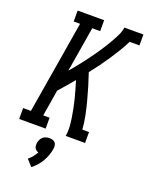

<svg xmlns="http://www.w3.org/2000/svg" viewBox="-178 -822 890 1158"><g transform="rotate(20 267.5 -243.5)"><path d="M5 0V-70H55L154 -665H113V-735H283V-665H232L184 -375Q202 -396 219 -417Q236 -438 252.5 -459.5Q269 -481 285 -503Q301 -525 316 -547Q331 -569 345.5 -592Q360 -615 373 -638Q386 -661 397.5 -685Q409 -709 413 -735H535V-665H472Q455 -631 435 -598Q415 -565 394 -533.5Q373 -502 350 -470.5Q327 -439 303 -409Q317 -368 329.5 -326.5Q342 -285 353 -243Q364 -201 373 -157.5Q382 -114 385 -70H428V0H304Q309 -29 307 -58.5Q305 -88 300.5 -116.5Q296 -145 290.5 -173Q285 -201 278 -228.5Q271 -256 263 -283.5Q255 -311 247 -338Q226 -313 205 -288Q184 -263 162 -239L134 -70H175V0ZM173 248 136 207Q151 195 162.5 180.5Q174 166 183 150Q175 148 168.5 143Q162 138 158.5 131Q155 124 154.5 115.5Q154 107 155 99Q157 88 162 77.5Q167 67 175.5 59.5Q184 52 195 49Q206 46 217 46Q228 46 238 49Q248 52 254 59.5Q260 67 261.5 77.5Q263 88 261 99Q258 120 250.5 140.5Q243 161 232 180.5Q221 200 206 217Q191 234 173 248Z"/></g></svg>

Font: Iosevka Curly Slab Oblique
Style: Regular
Weight: 400
Italic angle: -9°
Monospace: yes
Designer: Belleve Invis
Foundry: Belleve Invis
Version: Version 11.1.0; ttfautohint (v1.8.3)